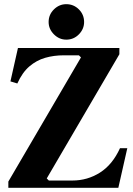

<svg xmlns="http://www.w3.org/2000/svg" viewBox="-20 -900 635 920"><path d="M20 0V-30L368 -625L358 -635H286Q238 -635 196.5 -623Q155 -611 121 -582Q87 -553 63 -500L30 -510L66 -670H552V-640L204 -45L214 -35H327Q399 -35 459 -73Q519 -111 555 -190H590L547 0ZM297.6 -710Q263.8 -710 238.4 -735.4Q213 -760.8 213 -794.6Q213 -830 238.4 -855Q263.8 -880 297.6 -880Q333 -880 358 -855Q383 -830 383 -794.6Q383 -760.8 358 -735.4Q333 -710 297.6 -710Z"/></svg>

Font: Brygada 1918
Style: Regular
Weight: 400
Designer: Mateusz Machalski | Borys Kosmynka | Przemek Hoffer
Foundry: NIEPODLEGLA 2018
Version: Version 3.006